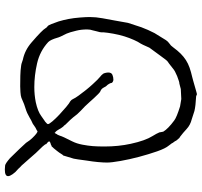

<svg xmlns="http://www.w3.org/2000/svg" viewBox="-40 -722 829 789"><g transform="rotate(90 374.5 -327.5)"><path d="M572 -104V-103Q572 -99 582 -88Q607 -62 609 -60Q609 -60 630 -36Q656 -6 660 -2Q665 2 674 12Q680 18 687 24Q731 74 660 66Q652 65 630 46Q625 41 592 7Q570 -16 567 -20Q556 -37 548 -45Q526 -68 519 -67Q518 -67 515 -64L505 -59Q503 -58 496 -53Q491 -50 489 -48Q473 -41 462 -34Q440 -22 435 -21Q428 -19 408 -12Q395 -7 382 -1Q374 2 358.5 3Q343 4 335 4Q314 4 291.5 3.5Q269 3 249 0Q242 -1 237 -3Q232 -5 225 -7Q186 -15 154 -43Q103 -87 96 -100Q94 -104 90.5 -106.5Q87 -109 84 -113Q81 -117 68 -154Q62 -174 58 -195Q54 -216 52 -241.5Q50 -267 50 -282Q50 -307 55 -334L64 -383Q74 -436 74 -439Q82 -464 92 -494Q102 -521 116 -548Q121 -556 145 -595Q150 -603 160 -610Q167 -614 174 -624Q188 -643 200.5 -655.5Q213 -668 227 -677Q241 -686 258 -692Q275 -698 297 -703Q302 -704 312 -707Q322 -710 333 -713Q343 -716 354 -719Q367 -723 369 -722Q372 -720 376 -719Q415 -717 436 -712L470 -701Q494 -695 510 -680Q526 -665 542 -653Q545 -651 547 -650L558 -637Q560 -632 562.5 -629Q565 -626 567 -623Q569 -618 572 -615Q575 -612 578 -607Q590 -593 602 -558.5Q614 -524 624.5 -484.5Q635 -445 641.5 -408Q648 -371 648 -353Q648 -338 646 -316Q644 -294 640 -270Q634 -224 632 -216L619 -173Q616 -171 612 -164Q608 -157 600 -147Q594 -139 589.5 -134Q585 -129 583 -127Q582 -125 580.5 -125Q579 -125 577 -124Q575 -122 573.5 -122Q572 -122 570 -121Q568 -120 567 -120Q566 -120 565 -119L562 -117Q562 -116 561.5 -116Q561 -116 561 -115Q561 -113 565 -109Q570 -104 571 -104ZM346 -656 323 -650Q319 -651 293 -641Q271 -632 262 -624Q237 -604 233 -602Q229 -600 209 -572L176 -527Q161 -493 159 -491Q152 -481 144 -463Q136 -445 129.5 -424.5Q123 -404 118.5 -379Q114 -354 113 -340Q113 -335 113 -331Q113 -327 112 -323Q110 -316 108.5 -309.5Q107 -303 105 -295Q101 -284 101 -271Q101 -247 106 -227Q113 -198 118 -187Q133 -158 135 -149Q143 -121 153 -111Q190 -77 240 -65.5Q290 -54 338 -54Q370 -54 400 -60Q437 -68 456 -82Q475 -96 476 -96Q480 -98 482 -100.5Q484 -103 487 -105Q490 -108 490 -110Q490 -115 478.5 -128.5Q467 -142 451 -157Q435 -172 419.5 -185Q404 -198 396 -202Q390 -206 387 -213Q383 -222 372.5 -236.5Q362 -251 350 -266Q338 -281 326 -294Q314 -307 308 -313Q306 -315 302.5 -318Q299 -321 296 -324Q293 -326 289 -330Q285 -334 283 -337Q281 -340 279.5 -346.5Q278 -353 278 -358Q278 -371 287.5 -375Q297 -379 308 -379Q311 -379 316 -376.5Q321 -374 321 -370V-369L322 -368V-366L326 -359Q329 -354 331.5 -352Q334 -350 335 -348Q336 -345 340.5 -338Q345 -331 347 -330Q351 -327 358 -324L366 -317Q383 -300 399.5 -281Q416 -262 435 -245Q450 -231 462 -214Q469 -205 492 -182Q493 -181 494.5 -178.5Q496 -176 500 -173Q505 -167 510 -158Q517 -146 520 -143L525 -139L526 -137Q528 -140 529 -142Q530 -144 531 -146Q533 -148 534.5 -151.5Q536 -155 538 -160Q540 -169 561 -210Q570 -228 574.5 -251.5Q579 -275 580.5 -295Q582 -315 582 -342Q582 -400 571 -450Q558 -510 539 -540Q529 -556 524 -568Q523 -571 522.5 -576.5Q522 -582 521 -584Q509 -604 475 -629Q462 -639 417 -653Q413 -654 387 -658Q383 -658 346 -656Z"/></g></svg>

Font: ToneOZ-Pinyin-Tsuipita-TC
Style: Regular
Weight: 400
Designer: ÂÆ£ÂøóÂáåJeffrey Xuan(jeffreyx@gmail.com, ToneOZ.com) ÈòøÂù§(cjkFonts)
Foundry: ToneOZ
Version: Version 0.24071